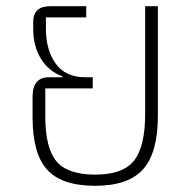

<svg xmlns="http://www.w3.org/2000/svg" viewBox="-20 -587 621 619"><path d="M85 -208V-275Q85 -338 138 -338H181V-341Q137 -357 112 -397.5Q87 -438 87 -495V-516Q87 -567 142 -567H258V-531H128V-494Q128 -426 159.5 -382Q191 -338 255 -338H279V-302H126V-212Q126 -110 162 -67Q198 -24 287 -24Q376 -24 412 -69Q448 -114 448 -221V-567H489V-213Q489 -95 441.5 -41.5Q394 12 287 12Q179 12 132 -40Q85 -92 85 -208Z"/></svg>

Font: Anuphan ExtraLight
Style: Regular
Weight: 200
Designer: Cadson Demak
Version: Version 3.001